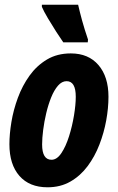

<svg xmlns="http://www.w3.org/2000/svg" viewBox="-20 -786 500 816"><path d="M182 10Q105 10 62.5 -38.5Q20 -87 20 -173Q20 -216 28.5 -267.5Q37 -319 56 -370.5Q75 -422 105.5 -464.5Q136 -507 179.5 -533Q223 -559 281 -559Q356 -559 398.5 -509.5Q441 -460 441 -375Q441 -327 431.5 -274.5Q422 -222 402.5 -171.5Q383 -121 352.5 -80Q322 -39 279.5 -14.5Q237 10 182 10ZM199 -107Q222 -107 241 -135.5Q260 -164 273.5 -207Q287 -250 294.5 -295.5Q302 -341 302 -375Q302 -441 263 -441Q243 -441 226.5 -422Q210 -403 197.5 -372Q185 -341 176.5 -305Q168 -269 163.5 -234Q159 -199 159 -172Q159 -107 199 -107ZM249 -606Q237 -623 219 -651Q201 -679 183.5 -708.5Q166 -738 158 -757V-766H312Q319 -735 329 -698.5Q339 -662 354 -618L353 -606Z"/></svg>

Font: Noto Sans ExtraCondensed ExtraBold
Style: Italic
Weight: 800
Width: 2
Italic angle: -12°
Designer: Monotype Design Team
Foundry: Monotype Imaging Inc.
Version: Version 2.013; ttfautohint (v1.8.4.7-5d5b)